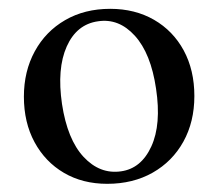

<svg xmlns="http://www.w3.org/2000/svg" viewBox="-20 -730 512 446"><path d="M236 -709.5Q293.5 -709.5 337.8 -684Q382 -658.5 406.8 -612.8Q431.5 -567 431.5 -507Q431.5 -447 406 -401Q380.5 -355 334.8 -329Q289 -303 229 -303Q172 -303 128.5 -328.5Q85 -354 60.2 -399.8Q35.5 -445.5 35.5 -505.5Q35.5 -564.5 60.8 -610.8Q86 -657 131.2 -683.2Q176.5 -709.5 236 -709.5ZM261 -332Q308 -338.5 331.5 -389.8Q355 -441 342.5 -524Q330.5 -606 293.2 -647Q256 -688 207.5 -680.5Q158 -673.5 135 -622Q112 -570.5 124 -488.5Q136.5 -406 174.2 -365.5Q212 -325 261 -332Z"/></svg>

Font: Fraunces 144pt S050
Style: Regular
Weight: 400
Version: Version 1.000; ttfautohint (v1.8.3)